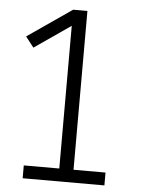

<svg xmlns="http://www.w3.org/2000/svg" viewBox="-53 -777 605 819"><g transform="rotate(5 250.0 -367.5)"><path d="M75 0V-55H227V-666L72 -559L37 -604L227 -735H288V-55H425V0Z"/></g></svg>

Font: Iosevka SS04 Light
Style: Regular
Weight: 300
Monospace: yes
Designer: Belleve Invis
Foundry: Belleve Invis
Version: Version 19.0.0; ttfautohint (v1.8.4)